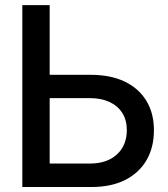

<svg xmlns="http://www.w3.org/2000/svg" viewBox="-20 -748 671 768"><path d="M145.5 -448.7H343.3Q421.9 -448.7 478.3 -421.9Q534.7 -395 565.2 -345.2Q595.7 -295.4 595.7 -227.5Q595.7 -157.7 565.7 -106.7Q535.6 -55.7 480 -27.8Q424.3 0 346.7 0H69.3V-727.5H178.7V-93.8H339.4Q407.7 -93.8 447.5 -130.1Q487.3 -166.5 487.3 -228Q487.3 -267.6 469.2 -296.1Q451.2 -324.7 418 -340.1Q384.8 -355.5 339.4 -355.5H145.5Z"/></svg>

Font: Inter 28pt Medium
Style: Regular
Weight: 500
Designer: Rasmus Andersson
Foundry: rsms
Version: Version 4.001;git-66647c0bb